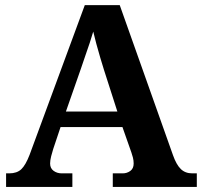

<svg xmlns="http://www.w3.org/2000/svg" viewBox="-20 -734 793 754"><path d="M496.1 -134.8 460.9 -234.9H217.8L189 -148.9Q185.1 -136.7 180.9 -120.4Q176.8 -104 176.8 -91.8Q176.8 -73.2 190.4 -63.2Q204.1 -53.2 222.2 -53.2H264.2V0H3.9V-53.2H16.1Q46.4 -53.2 63.5 -69.3Q80.6 -85.4 96.2 -126L313 -713.9H450.2L659.2 -125Q672.4 -87.4 689.9 -70.3Q707.5 -53.2 734.9 -53.2H752.9V0H422.9V-53.2H461.9Q478.5 -53.2 491.7 -62.7Q504.9 -72.3 504.9 -91.8Q504.9 -104 502 -115.2Q499 -126.5 496.1 -134.8ZM238.8 -295.9H440.9L388.2 -460Q382.3 -479 374 -506.6Q365.7 -534.2 358.2 -562.3Q350.6 -590.3 346.2 -609.9Q341.3 -592.3 332.3 -565.4Q323.2 -538.6 313.7 -511.2Q304.2 -483.9 297.9 -464.8Z"/></svg>

Font: Koh Santepheap
Style: Bold
Weight: 700
Designer: Danh Hong
Version: Version 2.002; ttfautohint (v1.8.3)